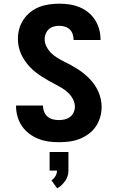

<svg xmlns="http://www.w3.org/2000/svg" viewBox="-20 -763 640 1041"><path d="M299 8Q270 8 242 4Q214 0 187.5 -10.5Q161 -21 138 -38.5Q115 -56 99 -79.5Q83 -103 75 -131Q67 -159 67 -187Q67 -188 67 -189Q67 -190 67 -191H213Q213 -191 213 -190.5Q213 -190 213 -189Q213 -173 219 -157.5Q225 -142 237.5 -131Q250 -120 266 -116Q282 -112 299 -112Q315 -112 330.5 -115.5Q346 -119 359 -128.5Q372 -138 379 -153Q386 -168 386 -184Q386 -205 376 -224.5Q366 -244 350.5 -259Q335 -274 317 -285Q299 -296 280.5 -305.5Q262 -315 243.5 -325.5Q225 -336 207 -347.5Q189 -359 172.5 -372Q156 -385 141.5 -400.5Q127 -416 115 -433.5Q103 -451 94.5 -470Q86 -489 81.5 -510Q77 -531 77 -552Q77 -580 84.5 -607Q92 -634 107.5 -657Q123 -680 145 -697.5Q167 -715 192.5 -725Q218 -735 246 -739Q274 -743 301 -743Q329 -743 356.5 -739Q384 -735 410 -724.5Q436 -714 458 -696.5Q480 -679 495 -655.5Q510 -632 517.5 -605Q525 -578 525 -550Q525 -549 525 -548Q525 -547 525 -546H379Q379 -547 379 -547.5Q379 -548 379 -548Q379 -563 374 -578Q369 -593 358 -603.5Q347 -614 332 -618.5Q317 -623 301 -623Q286 -623 271 -619Q256 -615 245 -605Q234 -595 228 -580.5Q222 -566 222 -551Q222 -530 232 -510.5Q242 -491 257 -476Q272 -461 290 -450Q308 -439 327 -429.5Q346 -420 364.5 -410Q383 -400 401 -388.5Q419 -377 435.5 -363.5Q452 -350 466.5 -335Q481 -320 493 -302.5Q505 -285 513.5 -265.5Q522 -246 526.5 -225Q531 -204 531 -183Q531 -155 523 -127.5Q515 -100 499 -76.5Q483 -53 459.5 -36Q436 -19 409.5 -9Q383 1 355 4.5Q327 8 299 8ZM290 258 259 215Q272 206 280.5 192Q289 178 289 162H249V61H351V162Q351 177 346.5 191.5Q342 206 333.5 218Q325 230 314 240.5Q303 251 290 258Z"/></svg>

Font: Iosevka SS04 Heavy Extended
Style: Regular
Weight: 900
Width: 7
Monospace: yes
Designer: Belleve Invis
Foundry: Belleve Invis
Version: Version 19.0.0; ttfautohint (v1.8.4)